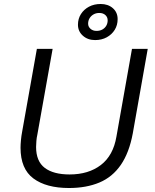

<svg xmlns="http://www.w3.org/2000/svg" viewBox="-20 -931 775 963"><path d="M326 12Q212 12 147.5 -36Q83 -84 83 -190Q83 -206 85 -227.5Q87 -249 91 -270L165 -686H244L167 -254Q164 -242 162.5 -224Q161 -206 161 -194Q161 -122 204.5 -89Q248 -56 329 -56Q424 -56 486 -103.5Q548 -151 564 -246L642 -686H721L646 -262Q628 -165 586 -104Q544 -43 478.5 -15.5Q413 12 326 12ZM457 -730Q420 -730 395.5 -752Q371 -774 371 -807Q371 -837 386 -860.5Q401 -884 426.5 -897.5Q452 -911 485 -911Q522 -911 546 -890Q570 -869 570 -835Q570 -805 555.5 -781.5Q541 -758 515.5 -744Q490 -730 457 -730ZM464 -776Q481 -776 493.5 -783Q506 -790 513 -802Q520 -814 520 -829Q520 -845 508.5 -855.5Q497 -866 478 -866Q462 -866 449.5 -859Q437 -852 429.5 -840Q422 -828 422 -812Q422 -797 434 -786.5Q446 -776 464 -776Z"/></svg>

Font: Archivo SemiBold Light
Style: Italic
Weight: 300
Italic angle: -10°
Version: Version 2.001